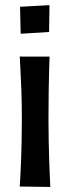

<svg xmlns="http://www.w3.org/2000/svg" viewBox="-20 -739 274 759"><path d="M178.8 0 58 -1.6Q59.2 -19.6 60.7 -46.1Q62.2 -72.6 63.4 -106.4Q64.6 -140.2 65.5 -180.4Q66.4 -220.6 66.4 -266Q66.4 -331.2 64.5 -382Q62.6 -432.8 60.6 -466.9Q58.6 -501 58 -515.4L176 -515.2Q175.4 -503.2 174.4 -468.4Q173.4 -433.6 172.5 -381.7Q171.6 -329.8 171.6 -265Q171.6 -222.4 172.5 -183.4Q173.4 -144.4 174.3 -110.3Q175.2 -76.2 176.7 -48.3Q178.2 -20.4 178.8 0ZM174 -612.6 61.8 -605.6 59.2 -712.2 175.6 -718.6Z"/></svg>

Font: Truculenta
Style: Regular
Weight: 400
Designer: Ivan Castro, Eva Sanz & Omnibus-Type Team
Foundry: Omnibus-Type
Version: Version 1.002